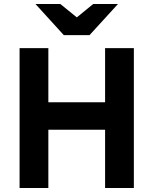

<svg xmlns="http://www.w3.org/2000/svg" viewBox="-20 -941 768 961"><path d="M78 0V-700H222V-429H506V-700H650V0H506V-291.5H222V0ZM299.5 -765 157.5 -921H282L364.5 -854L446.5 -921H570.5L428 -765Z"/></svg>

Font: Overpass ExtraBold
Style: Regular
Weight: 800
Designer: Delve Withrington, Dave Bailey, Thomas Jockin
Foundry: Delve Fonts LLC
Version: Version 4.000; ttfautohint (v1.8.3)